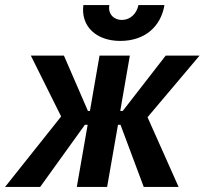

<svg xmlns="http://www.w3.org/2000/svg" viewBox="-60 -740 810 760"><path d="M-40 0H99L276 -246H287L244 0H364L407 -246H417L509 0H647L524 -276L730 -520H596L426 -301H416L454 -520H334L296 -301H288L193 -520H62L182 -279ZM416 -578C511 -578 576 -632 591 -720H488C481 -685 455 -661 422 -661C391 -661 366 -685 373 -720H270C259 -636 321 -578 416 -578Z"/></svg>

Font: Fixel Text 20240404 SemiBold
Style: Italic
Weight: 600
Width: 4
Italic angle: -10°
Designer: AlfaBravo + MacPaw
Foundry: Kyrylo Tkachov, Marchela Mozhyna, Serhii Makarenko, Maria Weinstein, Zakhar Kryvoshyya
Version: Version 1.211;Glyphs 3.2 (3225)